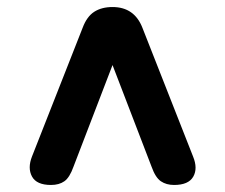

<svg xmlns="http://www.w3.org/2000/svg" viewBox="-20 -657 640 546"><path d="M125 -131Q84 -131 71 -155Q58 -179 71 -212L215 -578Q227 -610 248 -623.5Q269 -637 300 -637Q362 -637 385 -578L529 -212Q543 -178 529.5 -154.5Q516 -131 475 -131Q453 -131 437.5 -141.5Q422 -152 411 -183L300 -472L189 -183Q178 -152 163 -141.5Q148 -131 125 -131Z"/></svg>

Font: Chiron GoRound TC H
Style: Regular
Weight: 900
Designer: Ryoko NISHIZUKA 西塚涼子 (kana, bopomofo & ideographs); Paul D. Hunt (Latin, Greek & Cyrillic); Sandoll Communications 산돌커뮤니
Foundry: Adobe
Version: Version 1.000;hotconv 1.1.1;makeotfexe 2.6.0